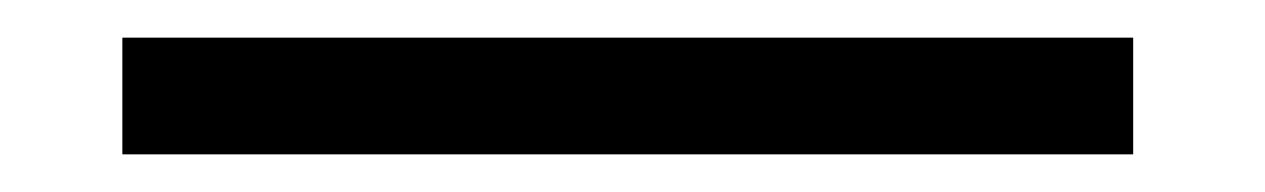

<svg xmlns="http://www.w3.org/2000/svg" viewBox="-20 100 672 102"><path d="M45 182H582V120H45Z"/></svg>

Font: Charger Pro
Style: LitNar
Weight: 300
Designer: Jasper
Foundry: Cannot Into Space Fonts
Version: Version 1.09